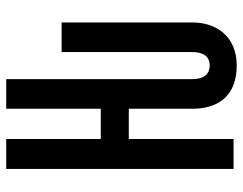

<svg xmlns="http://www.w3.org/2000/svg" viewBox="-100 -654 764 603"><g transform="rotate(-90 281.5 -352.0)"><path d="M378 10C468 10 513 -53 513 -129V-540H420V-130C420 -96 407 -75 378 -75C348 -75 335 -96 335 -130V-714H242V-417H147V-714H53V0H147V-329H242V-129C242 -53 278 10 378 10Z"/></g></svg>

Font: Noto Sans Mono SemiCondensed Medium
Style: Regular
Weight: 500
Width: 4
Designer: Monotype Design Team
Foundry: Monotype Imaging Inc.
Version: Version 2.014